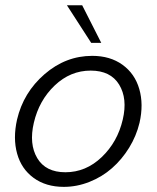

<svg xmlns="http://www.w3.org/2000/svg" viewBox="-20 -710 601 737"><path d="M330.1 -545.4 236.8 -689.9H295.4L368.7 -545.4ZM225.1 7.3Q156.2 7.3 109.1 -27.1Q62 -61.5 45.7 -120.4Q29.3 -179.2 45.4 -251Q69.8 -355 151.1 -425.3Q232.4 -495.6 334 -495.6Q402.8 -495.6 450.2 -461.4Q497.6 -427.2 514.6 -368.4Q531.7 -309.6 515.6 -238.8Q503.4 -188 475.6 -142.8Q447.8 -97.7 409.9 -64.5Q372.1 -31.2 323.7 -12Q275.4 7.3 225.1 7.3ZM231 -48.8Q309.6 -48.8 370.4 -106.9Q431.2 -165 451.2 -251Q470.2 -331.5 437.3 -385.3Q404.3 -439 328.1 -439Q250 -439 189.9 -381.8Q129.9 -324.7 109.9 -238.8Q90.8 -157.2 123 -103Q155.3 -48.8 231 -48.8Z"/></svg>

Font: HK Grotesk Legacy
Style: Italic
Weight: 400
Italic angle: -13°
Designer: Alfredo Marco Pradil
Foundry: Hanken Design Co.
Version: Version 2.022;PS 002.022;hotconv 1.0.88;makeotf.lib2.5.64775